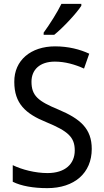

<svg xmlns="http://www.w3.org/2000/svg" viewBox="-20 -964 539 994"><path d="M401 -934V-944H298C276 -899 238 -839 206 -795V-784H261C306 -820 376 -895 401 -934ZM455 -193C455 -298 396 -349 282 -397C178 -440 143 -468 143 -541C143 -602 185 -645 264 -645C317 -645 369 -630 415 -609L442 -686C395 -708 335 -724 265 -724C140 -724 53 -652 54 -540C54 -428 112 -375 221 -331C332 -285 367 -254 367 -185C367 -116 318 -68 226 -68C162 -68 93 -86 46 -109V-23C90 -1 153 10 225 10C365 10 455 -68 455 -193Z"/></svg>

Font: Noto Sans Devanagari UI SemiCondensed
Style: Regular
Weight: 400
Width: 4
Designer: Jelle Bosma - Monotype Design Team
Foundry: Monotype Imaging Inc.
Version: Version 2.004